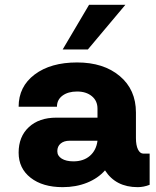

<svg xmlns="http://www.w3.org/2000/svg" viewBox="-20 -770 651 800"><path d="M502.4 -750 346.2 -564H241.2L351.1 -750ZM577.6 -129.9H603.5V0Q578.6 9.8 553.7 9.8Q462.4 9.8 417.5 -60.1Q388.2 -26.9 342.3 -8.5Q296.4 9.8 241.2 9.8Q157.7 9.8 107.7 -29.3Q57.6 -68.4 57.6 -133.8Q57.6 -200.7 100.1 -240.2Q142.6 -279.8 214.8 -279.8H386.2V-317.4Q386.2 -350.1 362.5 -369.4Q338.9 -388.7 301.3 -388.7Q263.7 -388.7 240.5 -371.6Q217.3 -354.5 217.3 -325.2H57.6Q57.6 -409.2 124.3 -459.5Q190.9 -509.8 301.3 -509.8Q411.6 -509.8 479 -453.1Q546.4 -396.5 546.4 -301.3V-194.8Q546.4 -164.6 554.9 -147.2Q563.5 -129.9 577.6 -129.9ZM286.1 -97.7Q328.1 -97.7 354.7 -120.8Q381.3 -144 386.2 -183.6H270Q246.6 -183.6 232.7 -171.9Q218.8 -160.2 218.8 -140.1Q218.8 -120.6 237.1 -109.1Q255.4 -97.7 286.1 -97.7Z"/></svg>

Font: Now Alt
Style: Bold
Weight: 700
Designer: Alfredo Marco Pradil
Foundry: Alfredo Marco Pradil
Version: Version 1.002;PS 001.002;hotconv 1.0.88;makeotf.lib2.5.64775